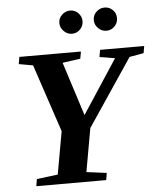

<svg xmlns="http://www.w3.org/2000/svg" viewBox="-58 -915 804 965"><g transform="rotate(-5 344.0 -432.5)"><path d="M342.8 -48.8 444.3 -35.6 438.5 0H85.9L91.8 -35.6L198.2 -48.8L236.8 -264.6L122.6 -606.4L51.3 -619.1L57.6 -654.8H368.2L361.8 -619.1L271.5 -606.4L358.4 -335L536.1 -606.4L458.5 -619.1L464.8 -654.8H687.5L681.2 -619.1L609.4 -606.4L381.8 -267.6ZM505.4 -747.6Q481.9 -747.6 464.1 -764.9Q446.3 -782.2 446.3 -806.6Q446.3 -831.1 464.1 -847.9Q481.9 -864.7 505.4 -864.7Q529.3 -864.7 546.4 -848.1Q563.5 -831.5 563.5 -806.6Q563.5 -782.2 546.4 -764.9Q529.3 -747.6 505.4 -747.6ZM331.5 -747.6Q308.1 -747.6 290.3 -765.6Q272.5 -783.7 272.5 -806.6Q272.5 -830.1 290 -847.4Q307.6 -864.7 331.5 -864.7Q355.5 -864.7 372.6 -847.4Q389.6 -830.1 389.6 -806.6Q389.6 -782.2 372.6 -764.9Q355.5 -747.6 331.5 -747.6Z"/></g></svg>

Font: Liberation Serif
Style: Bold Italic
Weight: 700
Italic angle: -16.333°
Designer: Steve Matteson
Foundry: Ascender Corporation
Version: Version 2.1.5